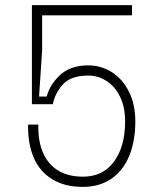

<svg xmlns="http://www.w3.org/2000/svg" viewBox="-20 -720 640 752"><path d="M130 -232V-222Q130 -131 175 -79.5Q220 -28 305 -28Q383 -28 426.5 -87Q470 -146 470 -245Q470 -302 449.5 -342.5Q429 -383 395.5 -404Q362 -425 323 -424Q256 -423 225.5 -388.5Q195 -354 187 -312H105V-700H497V-660H145V-523L133 -342H163Q175 -388 214 -425Q253 -462 320 -464Q374 -465 417 -438Q460 -411 485 -361Q510 -311 510 -245Q510 -167 486 -109Q462 -51 415.5 -19.5Q369 12 305 12Q233 12 184.5 -18Q136 -48 113 -100.5Q90 -153 90 -222V-232Z"/></svg>

Font: Fliege Mono Thin
Style: Regular
Weight: 100
Version: Version 0.020;Glyphs 3.3 (3306)